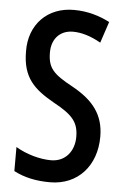

<svg xmlns="http://www.w3.org/2000/svg" viewBox="-53 -763 526 811"><g transform="rotate(5 210.0 -357.0)"><path d="M385 -200C385 -292 340 -351 249 -401C166 -446 142 -470 142 -537C142 -592 175 -632 232 -632C268 -632 308 -620 350 -596L380 -686C338 -708 286 -724 229 -724C116 -725 39 -646 41 -532C41 -419 93 -374 178 -326C259 -282 284 -252 284 -190C284 -131 248 -83 186 -83C140 -83 83 -98 36 -126V-24C82 0 132 10 190 10C308 10 385 -77 385 -200Z"/></g></svg>

Font: Noto Sans Hebrew ExtraCondensed Medium
Style: Regular
Weight: 500
Width: 2
Designer: Monotype Design Team
Foundry: Monotype Imaging Inc.
Version: Version 2.004